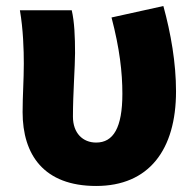

<svg xmlns="http://www.w3.org/2000/svg" viewBox="-20 -603 651 637"><path d="M299 14C474 14 564 -106 564 -300C564 -394 547 -492 522 -583L350 -545C377 -442 386 -363 386 -292C386 -179 356 -130 299 -130C255 -130 222 -161 222 -216C222 -292 229 -383 229 -427C229 -481 227 -530 218 -569H46C57 -506 59 -437 59 -392C59 -338 55 -285 55 -231C55 -90 125 14 299 14Z"/></svg>

Font: Noto Sans CJK Black
Style: Bold
Weight: 900
Designer: Ryoko NISHIZUKA (kana & ideographs); Paul D. Hunt (Latin, Greek & Cyrillic); Wenlong ZHANG (bopomofo); Sandoll Communica
Foundry: Adobe Systems Incorporated
Version: Version 1.000;PS 1;hotconv 1.0.78;makeotf.lib2.5.61930